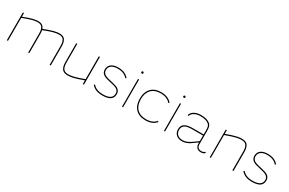

<svg xmlns="http://www.w3.org/2000/svg" viewBox="127 -1764 4375 2909"><g transform="rotate(30 2314.0 -309.0)"><path d="M106.4 0H86.9V-485.8H106.4V-422.4Q214.4 -464.8 275.4 -478.5Q320.8 -488.8 355.5 -488.8Q406.7 -488.8 434.6 -466.3Q456.5 -448.7 467.8 -417.5Q582 -462.4 641.1 -476.6Q691.9 -488.8 729.5 -488.8Q781.2 -488.8 809.1 -466.3Q854.5 -430.7 854.5 -330.1V0H835V-330.1Q835 -420.9 797.4 -451.2Q774.4 -469.2 730.5 -469.2Q691.9 -469.2 637.2 -455.6Q581.5 -441.4 473.1 -398.9Q479.5 -370.6 479.5 -330.1V0H460V-330.1Q460 -420.9 422.4 -451.2Q399.4 -469.7 355.5 -469.7Q318.8 -469.7 268.1 -457Q211.9 -442.9 106.4 -401.4Z M1415.5 -485.8H1435.1V0H1415.5V-64.5Q1300.8 -21.5 1236.3 -7.8Q1188.5 2.4 1151.4 2.4Q1097.2 2.4 1067.4 -20Q1020 -55.7 1020 -156.7V-485.8H1039.1V-156.7Q1039.1 -65.4 1079.1 -35.6Q1103.5 -17.1 1150.4 -17.1Q1189.5 -17.1 1243.7 -29.8Q1303.2 -43.5 1415.5 -85.4Z M1944.3 -409.7 1929.2 -397.5Q1872.1 -467.3 1758.8 -467.3Q1697.3 -467.3 1659.2 -444.8Q1612.3 -417 1612.3 -359.4Q1612.3 -307.6 1663.1 -281.2Q1691.9 -266.6 1775.9 -249Q1856 -231.9 1888.2 -213.4Q1939.5 -183.1 1939.5 -124.5Q1939.5 -1 1768.6 2.4H1751Q1627.9 2.4 1565.4 -74.2L1580.1 -86.9Q1637.2 -17.1 1751 -17.1H1768.6Q1919.9 -20 1919.9 -124.5Q1919.9 -175.8 1868.7 -201.7Q1840.8 -215.8 1756.3 -233.4Q1676.3 -250.5 1643.6 -269.5Q1592.8 -300.3 1592.8 -359.4Q1592.8 -425.3 1645 -459Q1689 -486.8 1758.8 -486.8Q1881.3 -486.8 1944.3 -409.7Z M2124 -615.7Q2129.4 -610.4 2129.4 -602.5Q2129.4 -595.2 2124 -589.8Q2118.7 -584.5 2110.8 -584.5Q2103.5 -584.5 2097.7 -589.8Q2092.3 -595.2 2092.3 -602.5Q2092.3 -610.4 2097.7 -615.7Q2103.5 -621.1 2110.8 -621.1Q2118.7 -621.1 2124 -615.7ZM2101.1 0V-485.8H2120.1V0Z M2510.3 2.4H2508.8Q2396 2.4 2334 -63.5Q2272.9 -128.4 2272.9 -242.7Q2272.9 -357.4 2334 -421.9Q2396.5 -488.3 2510.3 -488.3Q2633.3 -487.8 2695.8 -411.1L2681.2 -398.9Q2624 -468.8 2510.3 -468.8Q2404.8 -468.8 2347.7 -408.2Q2292 -349.1 2292 -242.7Q2292 -136.2 2347.7 -77.1Q2404.3 -17.1 2508.8 -17.1H2510.3Q2624 -17.1 2681.2 -86.4L2695.8 -74.2Q2633.3 2.4 2510.3 2.4Z M2857.9 -615.7Q2863.3 -610.4 2863.3 -602.5Q2863.3 -595.2 2857.9 -589.8Q2852.5 -584.5 2844.7 -584.5Q2837.4 -584.5 2831.5 -589.8Q2826.2 -595.2 2826.2 -602.5Q2826.2 -610.4 2831.5 -615.7Q2837.4 -621.1 2844.7 -621.1Q2852.5 -621.1 2857.9 -615.7ZM2835 0V-485.8H2854V0Z M3383.3 -234.9H3195.8Q3120.1 -234.9 3081.5 -218.3Q3025.9 -193.8 3025.9 -129.9Q3025.9 -76.2 3061 -46.9Q3094.2 -19 3148.9 -19H3150.4Q3207 -19 3273.4 -60.1Q3296.4 -74.2 3330.1 -99.1Q3377.9 -134.8 3383.3 -138.2ZM3551.8 -27.3Q3526.4 2.4 3478.5 2.4Q3433.1 2.4 3408.2 -23.9Q3383.3 -50.3 3383.3 -95.7V-114.7Q3291 -47.9 3273.9 -37.6Q3209 0.5 3150.4 0.5H3148.9Q3085.9 0.5 3047.4 -32.7Q3006.3 -68.4 3006.3 -129.9Q3006.3 -203.1 3067.4 -232.9Q3111.8 -254.4 3195.8 -254.4H3383.3V-326.2Q3383.3 -394 3363.3 -417.5Q3317.9 -470.7 3202.1 -470.7Q3149.4 -470.7 3107.9 -450.7Q3057.6 -427.2 3044.4 -382.3L3025.9 -387.7Q3041 -439.5 3095.7 -466.8Q3142.6 -490.2 3202.1 -490.2Q3326.7 -490.2 3378.4 -430.2Q3402.3 -401.4 3402.3 -326.2V-95.7Q3402.8 -17.1 3478.5 -17.1Q3517.6 -17.1 3537.1 -40Z M3655.3 0H3636.2V-485.8H3655.3V-421.9Q3770.5 -464.8 3834.5 -478.5Q3882.8 -488.8 3919.9 -488.8Q3973.6 -488.8 4003.4 -466.8Q4051.3 -430.7 4051.3 -330.1V0H4031.7V-330.1Q4031.7 -420.9 3991.7 -451.2Q3967.3 -469.7 3919.9 -469.7Q3881.3 -469.7 3827.1 -457Q3767.6 -442.9 3655.3 -400.9Z M4561 -409.7 4545.9 -397.5Q4488.8 -467.3 4375.5 -467.3Q4314 -467.3 4275.9 -444.8Q4229 -417 4229 -359.4Q4229 -307.6 4279.8 -281.2Q4308.6 -266.6 4392.6 -249Q4472.7 -231.9 4504.9 -213.4Q4556.2 -183.1 4556.2 -124.5Q4556.2 -1 4385.3 2.4H4367.7Q4244.6 2.4 4182.1 -74.2L4196.8 -86.9Q4253.9 -17.1 4367.7 -17.1H4385.3Q4536.6 -20 4536.6 -124.5Q4536.6 -175.8 4485.4 -201.7Q4457.5 -215.8 4373 -233.4Q4293 -250.5 4260.3 -269.5Q4209.5 -300.3 4209.5 -359.4Q4209.5 -425.3 4261.7 -459Q4305.7 -486.8 4375.5 -486.8Q4498 -486.8 4561 -409.7Z"/></g></svg>

Font: Fortheenas_01
Style: Regular
Weight: 100
Designer: Situjuh Nazara
Version: Version 1.10 September 8, 2014